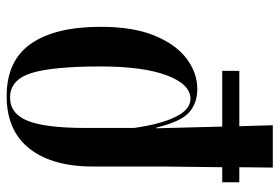

<svg xmlns="http://www.w3.org/2000/svg" viewBox="-148 -438 819 562"><g transform="rotate(-90 261.0 -157.5)"><path d="M8 134V84H52L54 -78V-289Q53 -411 105.5 -479Q158 -547 260 -547Q364 -547 413.5 -476Q463 -405 463 -272Q463 -176 437 -113.5Q411 -51 369.5 -20Q328 11 281 11Q239 11 212 -13.5Q185 -38 168 -109H166L171 84H334V134H172L175 232H51L52 134ZM252 -9Q295 -9 321 -78.5Q347 -148 347 -272Q347 -413 327.5 -475Q308 -537 256 -537Q208 -537 187.5 -484.5Q167 -432 167 -318V-174Q178 -96 199.5 -52.5Q221 -9 252 -9Z"/></g></svg>

Font: Noto Serif Display ExtraCondensed SemiBold
Style: Regular
Weight: 600
Width: 2
Designer: Monotype Design Team
Foundry: Monotype Imaging Inc.
Version: Version 2.009